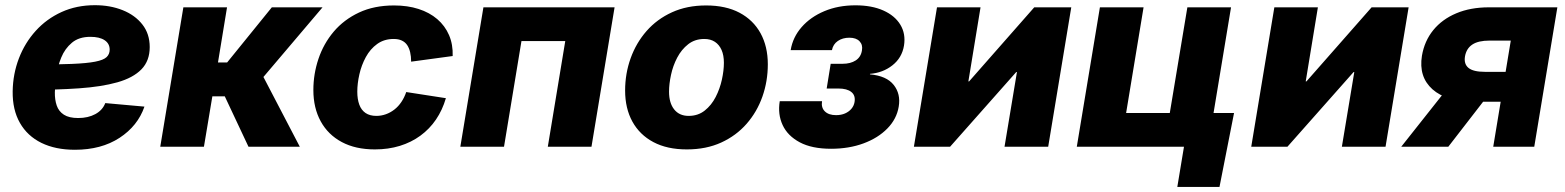

<svg xmlns="http://www.w3.org/2000/svg" viewBox="-20 -571 6090 747"><path d="M271.5 11.7Q195.8 11.7 141.1 -15.1Q86.4 -42 57.4 -93Q28.3 -144 29.3 -215.8Q30.3 -283.2 53.5 -343.8Q76.7 -404.3 118.9 -450.9Q161.1 -497.6 219.5 -524.2Q277.8 -550.8 349.1 -550.8Q408.7 -550.8 457 -531.5Q505.4 -512.2 533.9 -475.8Q562.5 -439.5 562.5 -387.7Q562.5 -334.5 530.3 -301.3Q498 -268.1 436.5 -250.7Q375 -233.4 287.1 -227.3Q199.2 -221.2 87.9 -221.2L104.5 -319.8Q199.7 -319.8 259 -322.3Q318.4 -324.7 350.6 -331.1Q382.8 -337.4 394.8 -348.9Q406.7 -360.4 406.7 -377.9Q406.7 -401.4 387 -414.6Q367.2 -427.7 331.5 -427.7Q287.1 -427.7 259.8 -404.8Q232.4 -381.8 218.3 -347.2Q204.1 -312.5 199 -275.9Q193.8 -239.3 193.4 -211.9Q192.9 -183.1 200.7 -160.4Q208.5 -137.7 228.5 -124.8Q248.5 -111.8 284.2 -111.8Q322.8 -111.8 350.8 -127Q378.9 -142.1 389.6 -169.9L542 -156.2Q516.1 -81.1 445.1 -34.7Q374 11.7 271.5 11.7Z M603.5 0 693.4 -542.5H863.3L828.1 -328.1H863.8L1037.6 -542.5H1234.9L1004.9 -271.5L1146.5 0H946.8L854.5 -196.3H806.2L773.4 0Z M1438.5 10.3Q1363.3 10.3 1309.8 -18.3Q1256.3 -46.9 1227.8 -98.9Q1199.2 -150.9 1199.2 -220.7Q1199.2 -283.2 1219 -342Q1238.8 -400.9 1278.3 -447.8Q1317.9 -494.6 1376.7 -522.2Q1435.5 -549.8 1513.2 -549.8Q1565.9 -549.8 1608.4 -536.1Q1650.9 -522.5 1681.2 -496.6Q1711.4 -470.7 1727.1 -434.3Q1742.7 -397.9 1741.2 -353L1579.6 -331.1Q1579.6 -351.6 1575.7 -367.9Q1571.8 -384.3 1564 -395.8Q1556.2 -407.2 1543.2 -413.3Q1530.3 -419.4 1511.7 -419.4Q1474.6 -419.4 1447.5 -399.9Q1420.4 -380.4 1403.3 -348.9Q1386.2 -317.4 1378.2 -281.7Q1370.1 -246.1 1370.1 -214.4Q1370.1 -185.1 1377.9 -163.8Q1385.7 -142.6 1402.3 -131.3Q1418.9 -120.1 1444.3 -120.1Q1463.4 -120.1 1481.2 -126.5Q1499 -132.8 1514.4 -144.8Q1529.8 -156.7 1541.5 -174.1Q1553.2 -191.4 1560.5 -212.9L1714.8 -189Q1701.2 -142.6 1676.3 -106Q1651.4 -69.3 1615.7 -43.2Q1580.1 -17.1 1535.4 -3.4Q1490.7 10.3 1438.5 10.3Z M2371.1 -542.5 2281.2 0H2111.3L2179.2 -411.1H2008.8L1940.9 0H1771L1860.8 -542.5Z M2652.3 10.3Q2575.7 10.3 2522.2 -18.1Q2468.8 -46.4 2440.4 -97.9Q2412.1 -149.4 2412.1 -218.8Q2412.1 -284.7 2433.6 -344.5Q2455.1 -404.3 2495.6 -450.4Q2536.1 -496.6 2594.5 -523.2Q2652.8 -549.8 2727.1 -549.8Q2803.7 -549.8 2857.2 -521.5Q2910.6 -493.2 2939 -441.7Q2967.3 -390.1 2967.3 -320.8Q2967.3 -254.9 2946.3 -195.3Q2925.3 -135.7 2884.8 -89.4Q2844.2 -43 2785.9 -16.4Q2727.5 10.3 2652.3 10.3ZM2659.2 -120.1Q2695.8 -120.1 2721.9 -140.9Q2748 -161.6 2764.4 -193.6Q2780.8 -225.6 2788.6 -261.2Q2796.4 -296.9 2796.4 -326.7Q2796.4 -356 2787.4 -376.5Q2778.3 -397 2761.5 -408.2Q2744.6 -419.4 2720.2 -419.4Q2683.6 -419.4 2657.5 -398.9Q2631.3 -378.4 2614.7 -346.7Q2598.1 -314.9 2590.6 -279.5Q2583 -244.1 2583 -214.4Q2583 -170.4 2603 -145.3Q2623 -120.1 2659.2 -120.1Z M3213.4 7.8Q3138.7 7.8 3091.6 -17.3Q3044.4 -42.5 3024.9 -84.5Q3005.4 -126.5 3013.7 -177.2H3178.2Q3174.3 -152.3 3189.2 -137.7Q3204.1 -123 3232.9 -123Q3252.4 -123 3267.6 -129.6Q3282.7 -136.2 3292.5 -147.7Q3302.2 -159.2 3304.7 -173.8Q3309.1 -199.7 3292.2 -213.1Q3275.4 -226.6 3242.2 -226.6H3196.3L3211.9 -322.8H3257.8Q3289.1 -322.8 3309.3 -335.9Q3329.6 -349.1 3333.5 -375Q3337.4 -396.5 3324.2 -410.4Q3311 -424.3 3284.7 -424.3Q3258.3 -424.3 3239.7 -411.6Q3221.2 -398.9 3216.8 -376H3056.2Q3064.5 -426.3 3098.9 -465.6Q3133.3 -504.9 3187.3 -527.6Q3241.2 -550.3 3308.1 -550.3Q3371.6 -550.3 3416.5 -530.3Q3461.4 -510.3 3482.9 -474.9Q3504.4 -439.5 3497.1 -393.6Q3489.3 -346.2 3452.1 -316.9Q3415 -287.6 3364.7 -283.7V-281.7Q3429.2 -275.9 3457 -240.7Q3484.9 -205.6 3476.6 -156.2Q3468.8 -108.4 3432.6 -71.3Q3396.5 -34.2 3339.8 -13.2Q3283.2 7.8 3213.4 7.8Z M4058.1 0H3888.2L3936.5 -290.5H3933.6L3676.3 0H3535.6L3625.5 -542.5H3794.9L3747.6 -254.4H3750.5L4003.9 -542.5H4147.9Z M4169.4 0 4259.3 -542.5H4429.2L4361.3 -131.3H4531.2L4599.6 -542.5H4769.5L4679.7 0ZM4560.5 156.2 4586.4 0H4542L4564 -131.3H4781.2L4724.6 156.2Z M5370.6 0H5200.7L5249 -290.5H5246.1L4988.8 0H4848.1L4938 -542.5H5107.4L5060.1 -254.4H5063L5316.4 -542.5H5460.4Z M5949.2 0H5789.6L5857.9 -413.1H5775.4Q5731.4 -413.1 5708.3 -397.7Q5685.1 -382.3 5679.7 -351.6Q5674.8 -321.8 5693.6 -306.6Q5712.4 -291.5 5757.3 -291.5H5903.8L5884.8 -175.3H5717.8Q5607.4 -175.3 5553.2 -223.6Q5499 -272 5512.2 -354Q5522 -411.6 5556.4 -453.9Q5590.8 -496.1 5646 -519.3Q5701.2 -542.5 5772.9 -542.5H6039.1ZM5614.7 0H5431.6L5627.9 -248H5806.6Z"/></svg>

Font: Inter 16pt ExtraBold
Style: Italic
Weight: 800
Italic angle: -9.3988°
Version: Version 4.001;git-66647c0bb